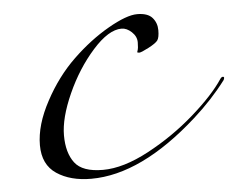

<svg xmlns="http://www.w3.org/2000/svg" viewBox="-42 -517 732 588"><g transform="rotate(-5 324.0 -223.0)"><path d="M636 -248Q640 -254 644 -254Q648 -254 648 -251Q648 -248 646 -244Q603 -187 546 -136Q370 22 216 22Q152 22 110 -6Q68 -34 68 -94Q68 -156 107 -228Q145 -299 198.5 -350.5Q252 -402 309.5 -435Q367 -468 399.5 -468Q432 -468 446 -452Q460 -436 460 -413.5Q460 -391 454 -382.5Q448 -374 425 -362Q402 -350 396 -350Q390 -350 390 -352Q390 -354 391 -356Q394 -364 394 -382Q394 -400 379 -414Q364 -428 348 -428Q308 -428 259 -373Q210 -318 177 -244.5Q144 -171 144 -117.5Q144 -64 167.5 -33Q191 -2 254 -2Q317 -2 395.5 -44Q474 -86 539.5 -143.5Q605 -201 636 -248Z"/></g></svg>

Font: Miama
Style: Regular
Weight: 400
Italic angle: 16.5°
Designer: Linus Romer
Foundry: Linus Romer
Version: 0.32